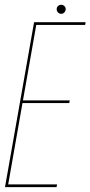

<svg xmlns="http://www.w3.org/2000/svg" viewBox="-40 -766 370 786"><path d="M-19.5 0H191.5L193.5 -11H-6.5L52 -344H243.5L245.5 -355H54L108.5 -664H308.5L310.5 -675H99.5ZM210.5 -709.5Q218.5 -709.5 223.8 -715.5Q229 -721.5 229 -728.5Q229 -736 223.5 -741.2Q218 -746.5 211 -746.5Q203 -746.5 197.5 -741.2Q192 -736 192 -728.5Q192 -720.5 197.5 -715Q203 -709.5 210.5 -709.5Z"/></svg>

Font: Anybody Thin Condensed
Style: Italic
Weight: 100
Width: 3
Italic angle: -10°
Version: Version 1.113;gftools[0.9.25]